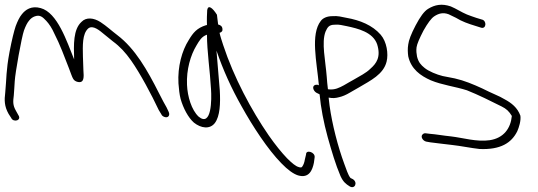

<svg xmlns="http://www.w3.org/2000/svg" viewBox="-26 -591 2265 808"><path d="M10 -112 21 -95C30 -74 67 -84 51 -107L41 -125C27 -149 29 -165 32 -189C33 -206 35 -226 36 -249C38 -285 65 -435 75 -463C82 -482 89 -496 97 -505C104 -514 112 -519 120 -522C142 -530 153 -520 169 -503C181 -490 193 -472 203 -449C225 -407 247 -348 264 -304C272 -283 277 -268 281 -261C285 -253 292 -248 302 -246C329 -241 327 -267 325 -295C324 -313 324 -332 323 -353C322 -399 320 -448 345 -471C365 -488 395 -461 412 -447L449 -417C479 -395 502 -370 526 -336C564 -282 612 -192 642 -128L653 -110C655 -105 659 -102 663 -100C680 -92 691 -104 684 -120L675 -139C668 -151 657 -171 643 -199C594 -296 543 -386 468 -443C443 -462 423 -481 397 -498C369 -516 337 -520 317 -499C282 -467 284 -404 286 -341C255 -417 216 -538 145 -557C106 -568 81 -550 66 -531C56 -519 48 -502 40 -481C33 -460 24 -424 14 -372C-1 -291 2 -264 -4 -201C-8 -170 -8 -144 10 -112Z M734 -175C745 -136 766 -96 790 -75C820 -51 857 -46 878 -73C900 -102 902 -156 899 -210C895 -265 889 -323 885 -378C913 -296 948 -219 991 -143C1037 -60 1101 38 1158 96C1185 124 1209 141 1228 147C1275 161 1289 124 1295 94L1298 72C1302 49 1261 37 1262 59L1257 80C1255 93 1251 103 1246 110C1244 114 1239 115 1231 112C1219 109 1203 96 1182 75C1159 51 1133 19 1105 -21C1032 -127 958 -265 913 -402C907 -421 901 -438 898 -453C907 -455 912 -461 910 -471C909 -480 903 -485 892 -488C889 -505 889 -518 887 -529C868 -559 850 -572 846 -549C845 -538 844 -504 845 -486C844 -485 842 -485 841 -485C803 -473 787 -454 768 -422C740 -378 721 -311 725 -240C727 -216 729 -194 734 -175ZM761 -234C758 -298 776 -359 801 -400C813 -420 822 -437 845 -445C845 -375 858 -291 862 -216C865 -173 865 -55 810 -100C780 -128 763 -185 761 -234Z M1305 -201 1319 -194C1324 -138 1336 -76 1353 -14C1370 46 1386 101 1407 150C1418 174 1429 183 1445 193C1467 207 1481 177 1459 163L1449 158C1438 145 1431 119 1423 99C1396 26 1372 -67 1361 -146L1357 -180H1359C1373 -177 1387 -178 1401 -182C1415 -185 1431 -192 1446 -201C1459 -209 1473 -216 1486 -224C1533 -252 1588 -278 1601 -332C1609 -364 1602 -415 1576 -445C1541 -485 1489 -506 1432 -516C1412 -520 1395 -525 1373 -523C1350 -523 1333 -515 1324 -503C1280 -446 1307 -332 1316 -232C1310 -235 1307 -235 1302 -234C1285 -230 1292 -209 1305 -201ZM1354 -216C1352 -233 1350 -251 1349 -268C1344 -335 1326 -412 1344 -458C1352 -475 1357 -487 1383 -487C1402 -489 1415 -484 1433 -481C1480 -471 1543 -456 1561 -405C1578 -351 1558 -324 1533 -302C1514 -283 1488 -271 1463 -256C1450 -248 1435 -241 1421 -232C1402 -222 1384 -212 1357 -215C1356 -215 1355 -215 1354 -216Z M1753 -26C1742 -17 1753 2 1768 5L1785 8C1814 11 1844 16 1876 19C1913 23 1955 32 1992 36C2081 40 2127 10 2151 -39C2158 -55 2167 -83 2164 -104C2152 -138 2126 -158 2098 -173C2086 -180 2073 -187 2056 -194C2039 -201 2022 -210 2003 -219C1966 -236 1928 -252 1888 -261L1837 -271C1812 -277 1778 -291 1761 -305C1745 -318 1735 -329 1729 -353C1727 -364 1725 -377 1727 -392C1729 -406 1739 -429 1756 -462C1774 -494 1789 -514 1801 -522C1819 -534 1838 -540 1862 -531L1893 -516C1917 -501 1945 -491 1975 -482L1997 -475C2021 -466 2024 -505 2001 -509L1978 -516C1964 -521 1951 -525 1939 -530C1915 -540 1895 -554 1871 -564C1833 -577 1804 -571 1776 -554C1759 -544 1742 -520 1723 -484C1704 -448 1694 -421 1692 -404C1689 -386 1690 -369 1692 -354C1704 -300 1744 -272 1787 -253C1835 -233 1889 -227 1939 -211C1987 -192 2041 -165 2085 -143C2105 -133 2116 -123 2128 -103C2123 -51 2094 -10 2035 -1C1980 7 1923 -11 1872 -17C1841 -20 1809 -26 1782 -28L1766 -30C1761 -31 1756 -29 1753 -26Z"/></svg>

Font: Stray Cat
Style: OpObl
Weight: 400
Version: Version 1.0